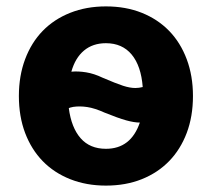

<svg xmlns="http://www.w3.org/2000/svg" viewBox="-20 -568 662 600"><path d="M311 12Q250 12 199.5 -8Q149 -28 113.5 -64.5Q78 -101 58.5 -152.5Q39 -204 39 -268Q39 -331 58.5 -383Q78 -435 113.5 -471.5Q149 -508 199.5 -528Q250 -548 311 -548Q373 -548 423 -528Q473 -508 508.5 -471.5Q544 -435 563.5 -383Q583 -331 583 -268Q583 -204 563.5 -152.5Q544 -101 508.5 -64.5Q473 -28 423 -8Q373 12 311 12ZM311 -103Q389 -103 417 -185Q399 -185 374 -192Q349 -199 307 -216Q276 -230 252.5 -233.5Q229 -237 209 -234Q206 -233 202.5 -232.5Q199 -232 195 -230Q203 -169 232 -136Q261 -103 311 -103ZM301 -325Q343 -307 364.5 -300Q386 -293 403 -293Q414 -293 426 -296Q421 -362 391.5 -397.5Q362 -433 311 -433Q270 -433 242.5 -410Q215 -387 203 -344Q224 -346 249 -342Q274 -338 301 -325Z"/></svg>

Font: Geist
Style: Bold
Weight: 400
Designer: Basement.studio, Andrés Briganti, Mateo Zaragoza
Foundry: Basement.studio, Vercel, Andrés Briganti, Guido Ferreyra, Mateo Zaragoza
Version: Version 1.401